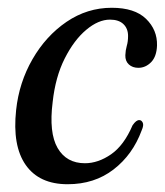

<svg xmlns="http://www.w3.org/2000/svg" viewBox="-20 -465 425 494"><path d="M263 -414.5Q233 -414.5 201.8 -388.2Q170.5 -362 146.5 -314.5Q122.5 -267 115.5 -202.5Q105.5 -123.5 128.2 -84.2Q151 -45 198.5 -45Q232.5 -45 265.8 -68Q299 -91 321 -142.5Q330.5 -156.5 338.5 -156Q344 -156 347.2 -149.5Q350.5 -143 344.5 -129.5Q321.5 -67 272.2 -29Q223 9 154 9Q81 9 46.2 -40.5Q11.5 -90 21.5 -182Q29 -252.5 63.5 -312.5Q98 -372.5 151.2 -408.8Q204.5 -445 267.5 -445Q326.5 -445 355.8 -416.5Q385 -388 384 -348Q383 -319.5 368.8 -305Q354.5 -290.5 336 -290.5Q321 -290.5 311.5 -299.2Q302 -308 302.5 -323Q303 -336 306.2 -347Q309.5 -358 309.5 -372.5Q309.5 -391.5 297.5 -403Q285.5 -414.5 263 -414.5Z"/></svg>

Font: Fraunces 144pt S050
Style: Italic
Weight: 400
Italic angle: -16°
Version: Version 1.000; ttfautohint (v1.8.3)